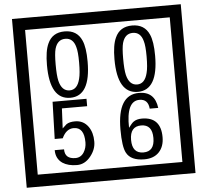

<svg xmlns="http://www.w3.org/2000/svg" viewBox="-65 -1030 1285 1190"><g transform="rotate(-5 577.5 -435.0)"><path d="M1103 90H53V-960H1103ZM1028 15V-885H128V15ZM497 -656Q497 -442 371 -442Q244 -442 244 -656Q244 -744 265 -789Q294 -855 371 -855Q448 -855 477 -789Q497 -745 497 -656ZM444 -656Q444 -723 435 -752Q420 -809 371 -809Q322 -809 306 -752Q298 -723 298 -656Q298 -587 306 -553Q322 -488 371 -488Q419 -488 435 -554Q444 -587 444 -656ZM917 -656Q917 -442 791 -442Q664 -442 664 -656Q664 -744 685 -789Q714 -855 791 -855Q868 -855 897 -789Q917 -745 917 -656ZM864 -656Q864 -723 855 -752Q840 -809 791 -809Q742 -809 726 -752Q718 -723 718 -656Q718 -587 726 -553Q742 -488 791 -488Q839 -488 855 -554Q864 -587 864 -656ZM495 -160Q496 -111 460.5 -67Q425 -23 376 -23Q321 -23 286 -46Q246 -74 246 -127H304Q304 -67 370 -67Q404 -67 423 -97Q440 -124 440 -159Q440 -253 375 -253Q328 -253 302 -196H252L259 -427H470V-381H313L307 -257Q320 -269 333 -281Q352 -294 387 -294Q439 -294 469 -252Q495 -215 495 -160ZM919 -149Q919 -91 886.5 -56.5Q854 -22 795 -22Q711 -22 684 -73Q663 -111 663 -219Q663 -435 797 -435Q895 -435 908 -332H855Q850 -392 796 -392Q713 -392 717 -225Q738 -253 748 -260Q768 -275 801 -275Q919 -275 919 -149ZM862 -149Q862 -233 793 -233Q723 -233 723 -149Q723 -65 793 -65Q862 -65 862 -149Z"/></g></svg>

Font: Unicode BMP Fallback SIL
Style: Regular
Weight: 400
Foundry: NRSI, SIL International
Version: Version 5.1 Based on Unicode 5.1